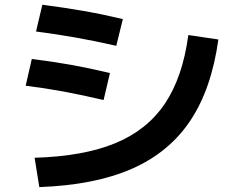

<svg xmlns="http://www.w3.org/2000/svg" viewBox="-20 -761 978 799"><path d="M763.7 -615.2 888.7 -596.7Q860.4 -391.6 772 -259Q683.6 -126.5 528.8 -58.6Q374 9.3 143.6 17.6L124 -104.5Q327.6 -110.4 460.2 -165.3Q592.8 -220.2 666.5 -330.1Q740.2 -439.9 763.7 -615.2ZM86.9 -404.3 112.3 -515.6Q198.7 -504.9 275.4 -491.2Q352.1 -477.5 437.5 -457L411.1 -344.7Q321.8 -365.7 245.4 -379.9Q168.9 -394 86.9 -404.3ZM129.9 -629.9 156.2 -741.2Q247.1 -729.5 325.9 -715.8Q404.8 -702.1 491.2 -681.6L463.9 -570.3Q374 -590.8 295.2 -604.7Q216.3 -618.7 129.9 -629.9Z"/></svg>

Font: Pretendard JP
Style: Bold
Weight: 700
Designer: Base glyphs from Inter by Rasmus Andersson; Hangeul glyphs from Noto Sans CJK(Source Han Sans) by Jang Soo-young and Kan
Foundry: Kil Hyung-jin
Version: Version 1.309